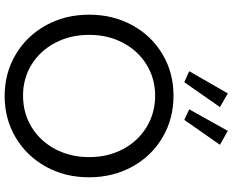

<svg xmlns="http://www.w3.org/2000/svg" viewBox="-108 -896 1012 836"><g transform="rotate(90 398.0 -478.0)"><path d="M43.9 -360.4Q43.9 -463.9 89.8 -547.9Q135.7 -631.8 216.3 -679.7Q296.9 -727.5 396.5 -727.5Q497.1 -727.5 578.4 -679.7Q659.7 -631.8 705.8 -547.6Q752 -463.4 752 -359.4Q752 -255.4 705.6 -171.6Q659.2 -87.9 578.4 -40Q497.6 7.8 398.4 7.8Q298.8 7.8 217.8 -40Q136.7 -87.9 90.3 -171.9Q43.9 -255.9 43.9 -360.4ZM664.1 -360.4Q664.1 -442.9 628.9 -508.3Q593.8 -573.7 532.7 -610.6Q471.7 -647.5 396.5 -647.5Q322.8 -647.5 262.2 -610.6Q201.7 -573.7 166.7 -508.3Q131.8 -442.9 131.8 -360.4Q131.8 -278.3 166.3 -212.6Q200.7 -147 261 -109.6Q321.3 -72.3 396.5 -72.3Q472.7 -72.3 533.9 -109.9Q595.2 -147.5 629.6 -213.4Q664.1 -279.3 664.1 -360.4ZM290 -795.9 386.7 -963.9 446.3 -929.7 337.9 -774.4ZM456.1 -795.9 549.8 -963.9 610.4 -929.7 502 -774.4Z"/></g></svg>

Font: Reddit Sans Strawberry
Style: Regular
Weight: 400
Designer: Stephen Hutchings
Foundry: Reddit
Version: Version 1.013